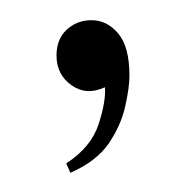

<svg xmlns="http://www.w3.org/2000/svg" viewBox="-20 -89 187 194"><path d="M86 -0.8Q67.4 7.8 52.2 -2.9Q37.1 -13.6 37.1 -33Q37.1 -49.5 47.5 -59.1Q57.9 -68.6 72.4 -68.6Q88.1 -68.6 99.4 -55.2Q110.8 -41.8 110.8 -12.4Q110.8 -0.9 106.6 18.1Q102.5 37.1 90.1 55.6Q77.6 74 51.1 85.6L46.9 76.1Q72.1 59.8 79.7 36.3Q87.2 12.9 86 -0.8Z"/></svg>

Font: Emberly Black
Style: Regular
Weight: 900
Designer: Rajesh Rajput
Foundry: Rajesh Rajput
Version: Version 1.000